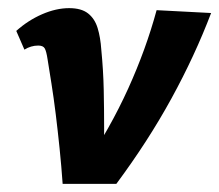

<svg xmlns="http://www.w3.org/2000/svg" viewBox="-20 -452 539 472"><path d="M134 0Q131 -43 126.5 -87Q122 -131 117 -171.5Q112 -212 106.5 -246.5Q101 -281 97 -306Q94 -326 90 -333Q86 -340 74 -340Q65 -340 56.5 -337.5Q48 -335 40 -330L20 -376Q49 -402 83.5 -417Q118 -432 150 -432Q180 -432 196.5 -419Q213 -406 220 -383Q227 -360 229 -330Q234 -279 235 -231Q236 -183 236 -134.5Q236 -86 233 -33L186 -40Q251 -137 295 -234Q339 -331 365 -427L499 -420Q459 -315 401.5 -210Q344 -105 266 0Z"/></svg>

Font: Ysabeau ExtraBold
Style: Italic
Weight: 800
Italic angle: -12°
Designer: Christian Thalmann (Catharsis Fonts)
Version: Version 2.002